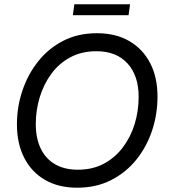

<svg xmlns="http://www.w3.org/2000/svg" viewBox="-20 -864 788 896"><path d="M340 12Q253 12 190 -24.5Q127 -61 93 -127.5Q59 -194 59 -284Q59 -365 84.5 -441Q110 -517 158 -577.5Q206 -638 275 -673.5Q344 -709 432 -709Q520 -709 583 -672.5Q646 -636 680.5 -570Q715 -504 715 -413Q715 -330 689.5 -254Q664 -178 615.5 -118Q567 -58 497.5 -23Q428 12 340 12ZM343 -72Q412 -72 464.5 -100Q517 -128 553.5 -176.5Q590 -225 608.5 -285.5Q627 -346 627 -412Q627 -511 575 -568Q523 -625 430 -625Q361 -625 308 -596.5Q255 -568 219.5 -519.5Q184 -471 165.5 -410.5Q147 -350 147 -285Q147 -219 170 -171Q193 -123 237 -97.5Q281 -72 343 -72ZM320 -793 327 -844H587L580 -793Z"/></svg>

Font: Hanken Grotesk
Style: Italic
Weight: 400
Italic angle: -8°
Designer: Alfredo Marco Pradil
Foundry: Hanken Design Co.
Version: Version 3.013